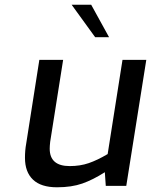

<svg xmlns="http://www.w3.org/2000/svg" viewBox="-20 -789 641 815"><path d="M86 -119Q86 -151 91 -178L147 -535H248L193 -187Q191 -169 191 -158Q191 -84 276 -84Q320 -84 356.5 -96.5Q393 -109 437 -135L500 -535H601L516 0H429L425 -58Q375 -26 329.5 -10Q284 6 222 6Q154 6 120 -26.5Q86 -59 86 -119ZM284 -769H367L443 -631H384Z"/></svg>

Font: Exo Medium
Style: Italic
Weight: 500
Italic angle: -9°
Designer: Natanael Gama
Foundry: Natanael Gama
Version: Version 1.500; ttfautohint (v1.6)